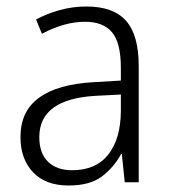

<svg xmlns="http://www.w3.org/2000/svg" viewBox="-20 -561 523 591"><path d="M246 -541Q329 -541 368 -497Q407 -453 407 -358V0H364L355 -87H353Q329 -44 292.5 -17Q256 10 191 10Q120 10 81.5 -31Q43 -72 43 -139Q43 -219 100.5 -260.5Q158 -302 268 -308L352 -313V-352Q352 -430 324.5 -462Q297 -494 242 -494Q209 -494 176 -484.5Q143 -475 109 -457L91 -501Q124 -519 164 -530Q204 -541 246 -541ZM274 -266Q101 -256 101 -139Q101 -89 128 -63Q155 -37 202 -37Q275 -37 313 -85Q351 -133 352 -217V-270Z"/></svg>

Font: Noto Sans Lao UI SemCond Light
Style: Regular
Weight: 300
Width: 4
Designer: Monotype Design Team
Foundry: Monotype Imaging Inc.
Version: Version 2.000; ttfautohint (v1.8.4.7-5d5b)